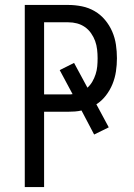

<svg xmlns="http://www.w3.org/2000/svg" viewBox="-20 -755 540 775"><path d="M80 0V-735H256Q283 -735 310.5 -729.5Q338 -724 362 -710Q386 -696 404 -674.5Q422 -653 433 -627.5Q444 -602 448 -574.5Q452 -547 452 -520Q452 -493 448 -466.5Q444 -440 434 -415.5Q424 -391 407.5 -369.5Q391 -348 369 -334L419 -241L360 -212L309 -309Q296 -306 282.5 -305Q269 -304 256 -304H158V0ZM256 -374Q260 -374 264.5 -374Q269 -374 273 -375L221 -472L279 -501L333 -401Q345 -412 353 -426Q361 -440 366 -455.5Q371 -471 372.5 -487Q374 -503 374 -520Q374 -537 372 -555Q370 -573 364 -589.5Q358 -606 347.5 -621Q337 -636 322.5 -646Q308 -656 291 -660.5Q274 -665 256 -665H158V-374Z"/></svg>

Font: Huly
Style: Regular
Weight: 400
Designer: Belleve Invis
Foundry: Belleve Invis
Version: Version 33.2.5; ttfautohint (v1.8.4)